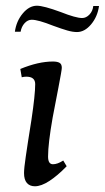

<svg xmlns="http://www.w3.org/2000/svg" viewBox="-20 -641 366 671"><path d="M64 -36Q64 -53 70 -93.5Q76 -134 78 -147L90 -223Q103 -310 103 -347Q103 -373 72 -373Q64 -373 56 -371L51 -400Q114 -426 165 -426Q180 -426 188 -421.5Q196 -417 196 -404Q196 -396 184 -334Q165 -235 164 -230Q148 -139 148 -94Q148 -67 165 -67Q181 -67 201 -80L213 -60Q181 -27 152.5 -8.5Q124 10 102 10Q84 10 74 -1.5Q64 -13 64 -36ZM166 -551Q113 -572 91 -572Q77 -572 66 -560Q55 -548 52 -530H32Q37 -567 59.5 -594Q82 -621 109 -621Q132 -621 192 -599Q245 -578 267 -578Q281 -578 292.5 -590Q304 -602 306 -620H326Q321 -583 298.5 -556Q276 -529 249 -529Q234 -529 215 -534.5Q196 -540 166 -551Z"/></svg>

Font: Unna
Style: Italic
Weight: 400
Italic angle: -8.05°
Designer: Jorge de Buen Unna
Foundry: Omnibus-Type
Version: Version 2.008